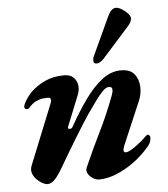

<svg xmlns="http://www.w3.org/2000/svg" viewBox="-51 -741 701 803"><g transform="rotate(-5 299.0 -340.0)"><path d="M116.3 14.4Q107.8 14.4 95.4 7.8Q82.9 1.3 71.5 -10.2Q60.1 -21.6 55 -37Q49.8 -52.3 56.9 -69L158.1 -320.2Q167.9 -345.3 148.6 -345.3Q141.9 -345.3 128.4 -344.1Q115 -342.8 99.1 -335.3Q83.2 -327.7 68.1 -310Q64.1 -305.2 56.3 -305.7Q48.5 -306.2 47.3 -314.8Q47.3 -322.5 53.7 -334.4Q60.1 -346.4 69.6 -358.8Q79.1 -371.1 85.5 -377.1Q109.6 -400.1 143.7 -416.4Q177.8 -432.7 224.9 -432.9Q249.8 -432.9 263.4 -420Q276.9 -407.1 280.1 -387.7Q283.4 -368.2 275.1 -347.2L222.2 -215.8Q219.2 -208.8 227.8 -207.8Q236.4 -206.8 240.3 -213.4Q275.5 -276 310.6 -325.3Q345.8 -374.7 383.5 -403.8Q421.3 -432.9 462.8 -432.9Q501.8 -432.9 519.4 -411Q536.9 -389.1 538.1 -357.6Q539.4 -326.2 526.2 -296.6L450.6 -119.6Q438 -89.4 454.8 -89.4Q461 -89.4 472 -95.1Q482.9 -100.8 495.2 -109.6Q507.4 -118.4 517.6 -126.9Q527.9 -135.3 532.7 -140.1Q537.8 -145.2 543.2 -150.2Q548.6 -155.1 552.1 -155.1Q555.1 -155.1 558.4 -151.4Q561.7 -147.6 561.7 -142.8Q561.7 -123.3 548.7 -107.5Q519.4 -72.4 482.5 -44.9Q445.7 -17.5 406.8 -1.7Q367.9 14 333.4 14Q320.3 14 306.8 5.4Q293.3 -3.1 286.8 -15.2Q280.2 -27.2 285.2 -39.8Q317.5 -113.4 352.7 -184.8Q388 -256.2 415.6 -330.6Q422.6 -349.5 420.9 -358.6Q419.2 -367.7 407.6 -367.9Q395 -368.1 379.6 -352.2Q364.2 -336.3 347.2 -312.3Q330.3 -288.2 311.5 -262Q302.8 -249.7 286.9 -224.3Q271 -198.9 251.8 -167.7Q232.5 -136.6 214.2 -105.4Q195.9 -74.2 181.7 -50.3Q166.2 -22.8 150.2 -4.2Q134.1 14.4 116.3 14.4ZM365.1 -470.1Q353 -470.1 352 -480.7Q351 -491.3 355.8 -501.6L429.2 -660.3Q437.5 -678.5 446 -686.8Q454.6 -695.2 465.7 -695.2Q475.6 -695.2 489.6 -686.7Q503.6 -678.2 514 -667Q524.3 -655.7 524.3 -646Q524.3 -637.1 518.6 -627.6Q512.9 -618 502.2 -607L394.7 -486.7Q388.2 -479.9 380.5 -475Q372.7 -470.1 365.1 -470.1Z"/></g></svg>

Font: EB Garamond
Style: Italic
Weight: 400
Italic angle: -17.2°
Designer: Georg Duffner and Octavio Pardo
Foundry: Georg Duffner
Version: Version 1.001